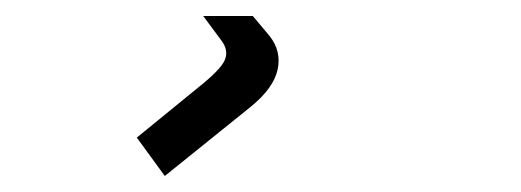

<svg xmlns="http://www.w3.org/2000/svg" viewBox="-20 -24 651 240"><path d="M317 21Q332 40 327 63Q322 86 294 109L186 196L151 148L227 86Q256 63 261 51Q266 39 257 27L234 -4H296Z"/></svg>

Font: TypoPRO Sinkin Sans
Style: 400 Italic
Weight: 400
Italic angle: -112°
Designer: Keith Bates
Foundry: K-Type
Version: Sinkin Sans (version 1.0)  by Keith Bates   •   © 2014   www